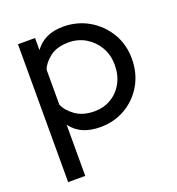

<svg xmlns="http://www.w3.org/2000/svg" viewBox="-123 -577 796 865"><g transform="rotate(-20 275.0 -144.0)"><path d="M57 189V-472H139V-414Q184 -477 274 -477Q342 -477 397 -445Q452 -413 484.5 -358.5Q517 -304 517 -236Q517 -167 486 -112.5Q455 -58 401 -26Q347 6 279 6Q234 6 199 -8.5Q164 -23 139 -56V189ZM279 -70Q323 -70 358.5 -91Q394 -112 414.5 -149.5Q435 -187 435 -236Q435 -284 413 -321.5Q391 -359 354.5 -380.5Q318 -402 274 -402Q217 -402 183.5 -376Q150 -350 139 -320V-153Q152 -121 188 -95.5Q224 -70 279 -70Z"/></g></svg>

Font: Lil Grotesk Medium
Style: Regular
Weight: 500
Designer: Bastien Sozeau
Foundry: NBR — Bastien Sozeau
Version: Version 3.003; ttfautohint (v1.8.4.7-5d5b);gftools[0.9.33]